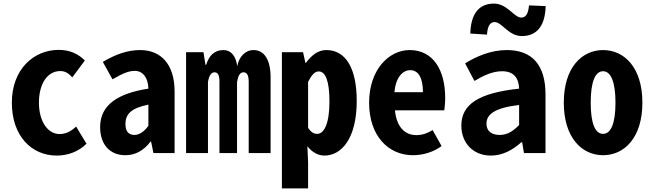

<svg xmlns="http://www.w3.org/2000/svg" viewBox="-20 -853 3631 1070"><path d="M296 14C353 14 415 -5 462 -52L404 -148C378 -122 347 -106 312 -106C247 -106 197 -175 197 -281C197 -386 244 -457 316 -457C342 -457 361 -446 383 -422L453 -516C416 -552 371 -575 307 -575C169 -575 46 -468 46 -281C46 -95 156 14 296 14Z M679 12C734 12 781 -14 819 -64H822L835 0H953V-343C953 -496 876 -574 761 -574C689 -574 622 -549 553 -508L607 -411C661 -442 694 -458 732 -458C776 -458 806 -419 807 -359C638 -333 538 -269 538 -145C538 -49 591 12 679 12ZM729 -101C701 -101 679 -117 679 -161C679 -217 710 -250 807 -270V-152C787 -123 758 -101 729 -101Z M1017 0H1139V-396C1145 -431 1156 -450 1176 -450C1195 -450 1203 -433 1203 -397V0H1301V-396C1307 -431 1317 -450 1337 -450C1356 -450 1366 -434 1366 -397V0H1488V-423C1488 -519 1453 -574 1393 -574C1346 -574 1312 -536 1302 -484C1295 -541 1267 -574 1226 -574C1172 -574 1144 -540 1129 -492H1125L1114 -562H1017Z M1551 197H1697V52L1693 -38C1721 -2 1756 14 1788 14C1883 14 1968 -81 1968 -290C1968 -477 1904 -574 1799 -574C1751 -574 1717 -545 1685 -503H1682L1669 -562H1551ZM1748 -107C1731 -107 1714 -114 1697 -141V-397C1717 -436 1735 -455 1756 -455C1794 -455 1816 -402 1816 -287C1816 -157 1783 -107 1748 -107Z M2281 12C2339 12 2396 -6 2441 -39L2391 -128C2361 -110 2334 -100 2300 -100C2235 -100 2190 -147 2181 -238H2456C2458 -252 2461 -280 2461 -307C2461 -463 2394 -574 2263 -574C2146 -574 2037 -463 2037 -281C2037 -95 2145 12 2281 12ZM2178 -339C2185 -420 2223 -462 2266 -462C2314 -462 2337 -415 2337 -339Z M2716 14C2781 14 2837 -17 2885 -60H2890L2900 0H3020V-327C3020 -489 2947 -574 2805 -574C2717 -574 2637 -540 2572 -500L2624 -402C2676 -433 2726 -456 2778 -456C2847 -456 2871 -414 2873 -359C2648 -335 2551 -272 2551 -153C2551 -57 2616 14 2716 14ZM2765 -101C2722 -101 2691 -120 2691 -164C2691 -215 2736 -252 2873 -268V-156C2838 -121 2807 -101 2765 -101ZM2888 -652C2973 -652 3018 -710 3021 -819L2928 -823C2924 -777 2911 -755 2885 -755C2845 -755 2807 -833 2733 -833C2648 -833 2604 -775 2601 -666L2694 -660C2697 -708 2711 -730 2737 -730C2777 -730 2814 -652 2888 -652Z M3341 12C3458 12 3560 -84 3560 -281C3560 -478 3458 -574 3341 -574C3224 -574 3122 -478 3122 -281C3122 -84 3224 12 3341 12ZM3341 -107C3297 -107 3272 -164 3272 -281C3272 -397 3297 -456 3341 -456C3384 -456 3410 -397 3410 -281C3410 -164 3384 -107 3341 -107Z"/></svg>

Font: Noto Sans Mono CJK TC
Style: Bold
Weight: 700
Designer: Ryoko NISHIZUKA 西塚涼子 (kana, bopomofo & ideographs); Paul D. Hunt (Latin, Greek & Cyrillic); Sandoll Communications 산돌커뮤니
Foundry: Adobe
Version: Version 2.004;hotconv 1.0.118;makeotfexe 2.5.65603